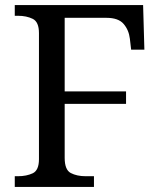

<svg xmlns="http://www.w3.org/2000/svg" viewBox="-20 -734 630 754"><path d="M38 0V-42H51Q84 -42 108.5 -53.5Q133 -65 133 -109V-604Q133 -648 108.5 -660Q84 -672 51 -672H38V-714H542L547 -539H495L490 -582Q486 -616 465.5 -640Q445 -664 398 -664H234V-375H475V-326H234V-114Q234 -67 258 -54.5Q282 -42 316 -42H349V0Z"/></svg>

Font: Noto Serif Dogra
Style: Regular
Weight: 400
Designer: Ek Type
Foundry: Ek Type
Version: Version 1.005